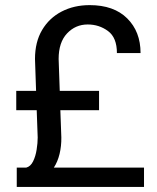

<svg xmlns="http://www.w3.org/2000/svg" viewBox="-20 -741 622 761"><path d="M372.6 -304.2H219.2L223.1 -196.3Q223.6 -162.1 216.1 -130.9Q208.5 -99.6 193.4 -76.7H550.8V0H46.4V-76.7H84Q101.1 -81.1 111.1 -101.3Q121.1 -121.6 125.2 -147.9Q129.4 -174.3 129.4 -195.8L125.5 -304.2H44.4V-380.9H123L118.7 -507.3Q118.7 -574.7 147 -622.3Q175.3 -669.9 224.4 -695.3Q273.4 -720.7 335.4 -720.7Q431.2 -720.7 484.1 -668.2Q537.1 -615.7 537.1 -530.8H443.4Q443.4 -591.8 408.2 -617.9Q373 -644 327.6 -644Q279.3 -644 245.8 -608.6Q212.4 -573.2 212.4 -507.3L216.8 -380.9H372.6Z"/></svg>

Font: Vazirmatn UI
Style: Regular
Weight: 400
Designer: Saber Rastikerdar
Foundry: Saber Rastikerdar
Version: Version 33.003